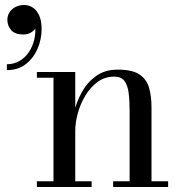

<svg xmlns="http://www.w3.org/2000/svg" viewBox="-20 -748 742 768"><path d="M281 -460V-23H346.5V0H127.5V-23H194V-437H127.5V-460ZM586 -319.5V-23H652.5V0H432.5V-23H498.5V-304Q498.5 -346 494.5 -376.8Q490.5 -407.5 477.5 -424.5Q464.5 -441.5 437.5 -441.5Q399 -441.5 370 -420Q341 -398.5 321 -365Q301 -331.5 291 -294.2Q281 -257 281 -224.5L266.5 -222.5Q266.5 -255.5 276 -297.5Q285.5 -339.5 307 -378.8Q328.5 -418 364 -443.8Q399.5 -469.5 451 -469.5Q509 -469.5 537.8 -450.2Q566.5 -431 576.2 -397Q586 -363 586 -319.5ZM7.5 -467.5V-491Q34.5 -491 56.8 -503.5Q79 -516 94.5 -538.2Q110 -560.5 117 -589.2Q124 -618 120 -651H127.5Q128.5 -643.5 121.8 -634Q115 -624.5 102.5 -617.2Q90 -610 72.5 -610Q40.5 -610 25 -627.2Q9.5 -644.5 9.5 -669Q9.5 -685.5 18.2 -699Q27 -712.5 42.2 -720.2Q57.5 -728 76.5 -728Q96 -728 112 -717.2Q128 -706.5 137.2 -685Q146.5 -663.5 146.5 -632Q146.5 -591.5 130.5 -553.8Q114.5 -516 83.5 -491.8Q52.5 -467.5 7.5 -467.5Z"/></svg>

Font: BodoniModa 10 Custom
Style: Regular
Weight: 400
Designer: Owen Earl
Foundry: indestructible type
Version: Version 2.005